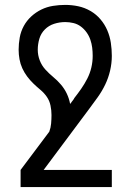

<svg xmlns="http://www.w3.org/2000/svg" viewBox="-20 -548 540 783"><path d="M436 215H64V145L181 -11Q187 -27 188.5 -44.5Q190 -62 190 -79Q190 -98 186 -117.5Q182 -137 171 -153Q160 -169 145 -181.5Q130 -194 116 -207.5Q102 -221 90.5 -236.5Q79 -252 71 -269.5Q63 -287 59.5 -306.5Q56 -326 56 -345Q56 -370 60.5 -395Q65 -420 77 -442Q89 -464 107.5 -481Q126 -498 148.5 -509Q171 -520 196 -524Q221 -528 246 -528Q273 -528 299 -522.5Q325 -517 348.5 -503.5Q372 -490 389.5 -469.5Q407 -449 417.5 -424.5Q428 -400 432 -373.5Q436 -347 436 -320Q436 -290 429 -260Q422 -230 409 -203Q396 -176 378.5 -151.5Q361 -127 343 -103L158 145H436ZM266 -124 281 -144Q281 -145 282 -146L283 -148Q298 -167 311.5 -186.5Q325 -206 336 -227.5Q347 -249 352.5 -272.5Q358 -296 358 -320Q358 -337 356 -353.5Q354 -370 348.5 -386Q343 -402 333 -416Q323 -430 309.5 -440Q296 -450 279.5 -454Q263 -458 246 -458Q223 -458 201 -451Q179 -444 163 -428Q147 -412 140.5 -390Q134 -368 134 -345Q134 -323 142 -302Q150 -281 165 -264.5Q180 -248 197 -234Q214 -220 228.5 -203Q243 -186 252.5 -166Q262 -146 266 -124Z"/></svg>

Font: HulyMono
Style: Regular
Weight: 400
Monospace: yes
Designer: Belleve Invis
Foundry: Belleve Invis
Version: Version 33.2.5; ttfautohint (v1.8.4)